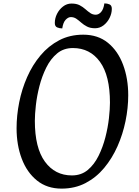

<svg xmlns="http://www.w3.org/2000/svg" viewBox="-20 -1094 822 1135"><path d="M344 21Q258 21 198.5 -27Q139 -75 108.5 -156Q78 -237 78 -336Q78 -411 93.5 -489Q109 -567 140.5 -638.5Q172 -710 219.5 -766.5Q267 -823 330 -856Q393 -889 472 -889Q559 -889 618 -841Q677 -793 707.5 -711.5Q738 -630 738 -531Q738 -456 722 -378Q706 -300 674.5 -229Q643 -158 596 -101.5Q549 -45 486 -12Q423 21 344 21ZM405 -57Q460 -57 498.5 -89Q537 -121 562.5 -172.5Q588 -224 603 -282.5Q618 -341 624 -395.5Q630 -450 630 -487Q630 -647 571 -728.5Q512 -810 411 -810Q356 -810 317.5 -778Q279 -746 253.5 -694.5Q228 -643 213 -584.5Q198 -526 192 -471.5Q186 -417 186 -380Q186 -220 245.5 -138.5Q305 -57 405 -57ZM348 -926Q332 -926 318 -932Q304 -938 304 -958Q304 -986 317 -1012Q330 -1038 352.5 -1055.5Q375 -1073 403 -1073Q432 -1073 451 -1063Q470 -1053 484.5 -1040Q499 -1027 513.5 -1017Q528 -1007 546 -1007Q563 -1007 577.5 -1023Q592 -1039 597 -1074Q614 -1074 627.5 -1068Q641 -1062 641 -1042Q641 -1015 628 -988.5Q615 -962 592.5 -944.5Q570 -927 542 -927Q514 -927 494.5 -937Q475 -947 460.5 -960Q446 -973 431.5 -983Q417 -993 399 -993Q383 -993 368 -977Q353 -961 348 -926Z"/></svg>

Font: Paprika
Style: Regular
Weight: 400
Designer: Eduardo Rodriguez Tunni
Foundry: Eduardo Rodriguez Tunni
Version: Version 1.010; ttfautohint (v1.8.3)